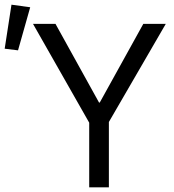

<svg xmlns="http://www.w3.org/2000/svg" viewBox="-44 -800 741 820"><path d="M0 0ZM337 0V-276L97 -698H193L379 -362H382L568 -698H664L421 -279V0ZM33 -585 -24 -592 5 -780 85 -769Z"/></svg>

Font: Aneliza
Style: Regular
Weight: 400
Designer: Mike Abbink, Paul van der Laan, Pieter van Rosmalen
Foundry: Bold Monday
Version: Version 3.001;September 8, 2019;FontCreator 11.5.0.2425 64-b